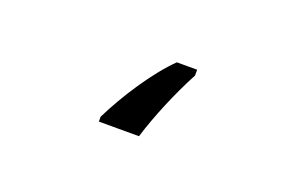

<svg xmlns="http://www.w3.org/2000/svg" viewBox="-38 -46 576 373"><g transform="rotate(20 250.0 140.0)"><path d="M177 210V220H260C274 174 298 117 322 72V60H280C243 96 202 159 177 210Z"/></g></svg>

Font: Noto Sans Mono ExtraCondensed
Style: Regular
Weight: 400
Width: 2
Designer: Monotype Design Team
Foundry: Monotype Imaging Inc.
Version: Version 2.014